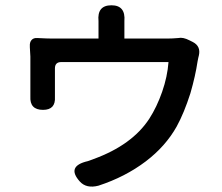

<svg xmlns="http://www.w3.org/2000/svg" viewBox="-20 -642 840 727"><path d="M282 45Q230 -13 313 -32Q329 -38 335 -40Q480 -93 545 -192Q574 -237 594 -294.5Q614 -352 618 -407H403H212Q188 -407 188 -383V-277Q188 -276 188 -275Q191 -226 143 -226Q92 -226 95 -277Q95 -280 95 -282V-428Q95 -437 93 -463Q93 -466 93 -467Q92 -482 99.5 -490.5Q107 -499 121 -498Q159 -496 178 -496H353V-559Q353 -561 353 -562Q347 -622 402 -622Q456 -622 451 -562Q451 -561 451 -559V-496H613Q633 -496 655 -498Q673 -502 698 -489L710 -483Q741 -467 733 -432Q732 -429 731 -424Q729 -413 728 -409Q720 -355 701 -289Q677 -214 649 -163Q607 -88 532 -31Q454 28 353 61Q307 73 282 45Z"/></svg>

Font: GenSenRounded TW M
Style: Regular
Weight: 500
Version: Version 1.501;PS 1;hotconv 16.6.51;makeotf.lib2.5.65220